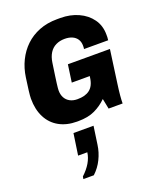

<svg xmlns="http://www.w3.org/2000/svg" viewBox="-191 -807 1078 1313"><g transform="rotate(-20 348.0 -150.5)"><path d="M277 10Q203 10 148 -20.5Q93 -51 63.5 -108.5Q34 -166 34 -245Q34 -264 39 -304.5Q44 -345 51 -393Q60 -458 87 -513Q114 -568 156.5 -608.5Q199 -649 257 -672Q315 -695 388 -695H412Q483 -695 541.5 -668.5Q600 -642 634.5 -594Q669 -546 669 -481Q669 -471 669 -462Q669 -453 667 -440H491Q492 -444 492.5 -448.5Q493 -453 493 -463Q493 -492 480 -511.5Q467 -531 444 -541Q421 -551 390 -551Q354 -551 325.5 -537Q297 -523 279.5 -495Q262 -467 256 -426Q248 -371 243 -336.5Q238 -302 235.5 -282Q233 -262 232 -251Q231 -240 231 -233Q231 -203 243 -180.5Q255 -158 278 -145.5Q301 -133 332 -133Q361 -133 383 -139Q405 -145 421.5 -157.5Q438 -170 448.5 -190.5Q459 -211 463 -240L465 -253H334L352 -380H658L625 -141Q618 -92 615 -57.5Q612 -23 612 0H510L495 -75Q457 -37 407.5 -13.5Q358 10 286 10ZM183 394 186 376Q223 342 244.5 305.5Q266 269 271 231H204L227 75H373L354 207Q347 259 323 308Q299 357 259 394Z"/></g></svg>

Font: Chivo Medium ExtraBold
Style: Italic
Weight: 800
Italic angle: -8.05°
Version: Version 2.002